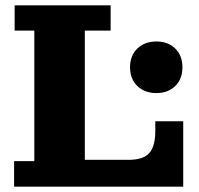

<svg xmlns="http://www.w3.org/2000/svg" viewBox="-20 -702 750 722"><path d="M33 0V-96H109V-587H35V-682H396V-587H299V0ZM299 0V-101H669V0ZM464 -101Q519 -101 541.5 -126.5Q564 -152 564 -210V-246H669V-101ZM568 -352Q524 -352 496.5 -378.5Q469 -405 469 -449Q469 -493 496.5 -519.5Q524 -546 568 -546Q612 -546 639 -519.5Q666 -493 666 -449Q666 -405 639 -378.5Q612 -352 568 -352Z"/></svg>

Font: Montagu Slab 24pt
Style: Bold
Weight: 700
Designer: Florian Karsten
Foundry: Florian Karsten
Version: Version 1.000